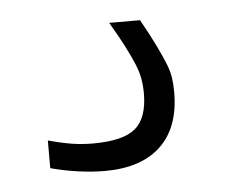

<svg xmlns="http://www.w3.org/2000/svg" viewBox="-31 -48 384 304"><g transform="rotate(-5 161.0 103.5)"><path d="M125 220Q106 220 83.5 217Q61 214 39 208V164Q61 170 77 172.5Q93 175 110 175Q158 175 177.5 158.5Q197 142 197 103Q197 91 195 79.5Q193 68 187.5 55Q182 42 173.5 25.5Q165 9 152 -13H201Q215 12 223.5 29.5Q232 47 237 59.5Q242 72 243.5 82.5Q245 93 245 105Q245 161 214 190.5Q183 220 125 220Z"/></g></svg>

Font: Encode Sans Wide
Style: ExtraLight
Weight: 200
Designer: Pablo Impallari, Andres Torresi
Foundry: Pablo Impallari, Andres Torresi
Version: Version 1.000; ttfautohint (v1.00) -l 8 -r 50 -G 200 -x 14 -